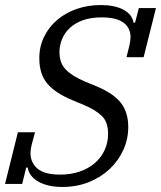

<svg xmlns="http://www.w3.org/2000/svg" viewBox="-26 -730 639 762"><path d="M221 12Q165 12 127.5 -8.5Q90 -29 84 -65H78L62 0H-6L45 -205H113L100 -157Q95 -137 95 -123Q95 -85 122.5 -61Q150 -37 213 -37Q255 -37 290 -49Q325 -61 350 -82.5Q375 -104 389 -134Q403 -164 403 -199Q403 -246 378 -270Q353 -294 308 -313L260 -333Q193 -361 161.5 -398.5Q130 -436 130 -499Q130 -545 149 -584Q168 -623 201 -651Q234 -679 278.5 -694.5Q323 -710 374 -710Q428 -710 463 -692Q498 -674 504 -640H510L525 -698H593L544 -503H476L488 -551Q490 -561 491 -569Q492 -577 492 -583Q492 -620 463.5 -640.5Q435 -661 378 -661Q334 -661 302.5 -649.5Q271 -638 250.5 -618.5Q230 -599 220 -574Q210 -549 210 -523Q210 -479 236 -453Q262 -427 312 -406L356 -388Q425 -359 454 -321.5Q483 -284 483 -226Q483 -178 463.5 -135Q444 -92 409 -59Q374 -26 326 -7Q278 12 221 12Z"/></svg>

Font: IBM Plex Serif
Style: Italic
Weight: 400
Italic angle: -14°
Designer: Mike Abbink, Paul van der Laan, Pieter van Rosmalen
Foundry: Bold Monday
Version: Version 3.001